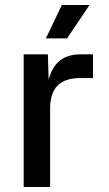

<svg xmlns="http://www.w3.org/2000/svg" viewBox="-20 -750 437 770"><path d="M75 0V-532H172L175 -431Q190 -484 221.5 -508Q253 -532 302 -532H353V-437H302Q241 -437 211 -407Q181 -377 181 -314V0ZM164 -596 228 -730H339L249 -596Z"/></svg>

Font: Geist Med
Style: Regular
Weight: 400
Designer: Basement.studio, Andrés Briganti, Mateo Zaragoza
Foundry: Basement.studio, Vercel, Andrés Briganti, Guido Ferreyra, Mateo Zaragoza
Version: Version 1.401